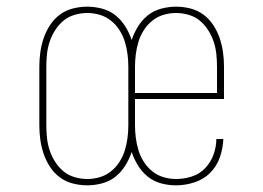

<svg xmlns="http://www.w3.org/2000/svg" viewBox="-20 -548 790 576"><path d="M242 8Q220 8 198.5 2.5Q177 -3 159.5 -16Q142 -29 130 -47.5Q118 -66 111 -86.5Q104 -107 101 -128.5Q98 -150 98 -172V-348Q98 -370 101 -391.5Q104 -413 111 -433.5Q118 -454 130 -472.5Q142 -491 159.5 -504Q177 -517 198.5 -522.5Q220 -528 242 -528Q264 -528 286.5 -522Q309 -516 326.5 -502Q344 -488 356 -468.5Q368 -449 375 -428Q382 -449 394 -468.5Q406 -488 423.5 -502Q441 -516 463.5 -522Q486 -528 508 -528Q530 -528 551.5 -522.5Q573 -517 590.5 -504Q608 -491 620 -472.5Q632 -454 639 -433.5Q646 -413 649 -391.5Q652 -370 652 -348V-251H385V-172Q385 -153 387.5 -134Q390 -115 395.5 -97Q401 -79 411.5 -62.5Q422 -46 437 -34Q452 -22 470.5 -16.5Q489 -11 508 -11Q532 -11 555.5 -18.5Q579 -26 595.5 -43.5Q612 -61 620.5 -84Q629 -107 629 -131H650Q649 -103 639.5 -76Q630 -49 610.5 -29.5Q591 -10 563.5 -1Q536 8 508 8Q485 8 463 2Q441 -4 423.5 -18Q406 -32 394 -51.5Q382 -71 375 -92Q368 -71 356 -51.5Q344 -32 326.5 -18Q309 -4 286.5 2Q264 8 242 8ZM385 -269H631V-348Q631 -367 629 -386Q627 -405 621 -423Q615 -441 604.5 -457.5Q594 -474 579.5 -486Q565 -498 546 -503.5Q527 -509 508 -509Q489 -509 470.5 -503.5Q452 -498 437 -486Q422 -474 411.5 -457.5Q401 -441 395.5 -423Q390 -405 387.5 -386Q385 -367 385 -348ZM242 -11Q261 -11 279.5 -16.5Q298 -22 313 -34Q328 -46 338.5 -62.5Q349 -79 354.5 -97Q360 -115 362.5 -134Q365 -153 365 -172V-348Q365 -367 362.5 -386Q360 -405 354.5 -423Q349 -441 338.5 -457.5Q328 -474 313 -486Q298 -498 279.5 -503.5Q261 -509 242 -509Q223 -509 204 -503.5Q185 -498 170.5 -486Q156 -474 145.5 -457.5Q135 -441 129 -423Q123 -405 121 -386Q119 -367 119 -348V-172Q119 -153 121 -134Q123 -115 129 -97Q135 -79 145.5 -62.5Q156 -46 170.5 -34Q185 -22 204 -16.5Q223 -11 242 -11Z"/></svg>

Font: Iosevka Etoile Thin
Style: Regular
Weight: 100
Designer: Belleve Invis
Foundry: Belleve Invis
Version: Version 22.1.2; ttfautohint (v1.8.4)